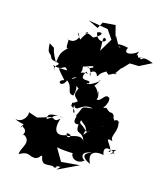

<svg xmlns="http://www.w3.org/2000/svg" viewBox="-192 -1074 1092 1274"><g transform="rotate(20 354.0 -437.0)"><path d="M453 -240C467 -204 445 -249 396 -263C390 -168 432 -231 462 -160C421 -210 340 -122 342 -170C393 -179 366 -129 344 -157C278 -125 250 -161 269 -246C223 -196 241 -263 183 -211C184 -231 165 -264 292 -257C222 -267 204 -231 224 -232C204 -246 204 -220 219 -239L121 -200L59 -215C67 -176 27 -131 -11 -143C5 -129 73 -126 53 -128C17 -64 71 -131 56 -147C42 -88 67 -121 78 -84C79 -73 62 -35 77 -64C147 -33 83 27 89 70C158 19 175 77 191 49C228 23 182 2 190 60C235 47 218 38 239 26C261 100 285 61 357 67C298 61 362 87 353 58L380 54L359 81L497 0L371 22L313 -60C396 -51 449 -64 423 -57C427 -20 483 0 519 -45C520 -23 440 -85 543 -105C477 -79 501 -50 556 -31C505 -115 582 -124 620 -117C596 -168 631 -183 687 -152C662 -153 629 -91 688 -178C621 -150 647 -148 655 -151C650 -195 571 -239 645 -224C612 -253 667 -294 637 -362C601 -381 575 -283 651 -361C603 -318 581 -416 601 -377C567 -423 580 -375 532 -418C493 -401 522 -416 528 -450C473 -467 546 -411 528 -485C490 -512 488 -445 451 -447C465 -483 426 -542 455 -470C407 -569 361 -520 386 -505C449 -572 417 -585 433 -572C353 -496 342 -537 365 -529C386 -570 280 -506 324 -598C361 -570 340 -607 280 -573C296 -524 203 -501 278 -544C306 -617 292 -589 291 -633C271 -598 367 -669 357 -639C291 -597 335 -672 359 -580C329 -601 384 -640 398 -597C415 -588 389 -616 476 -660C426 -659 452 -638 470 -629C542 -676 516 -645 503 -646L535 -700H538L576 -748L639 -752L719 -802C608 -833 669 -782 613 -806C609 -827 605 -813 590 -806C597 -743 622 -804 644 -814C597 -795 593 -788 607 -842C569 -802 506 -790 530 -841C452 -855 415 -824 419 -816C480 -843 495 -820 470 -826C426 -889 418 -912 432 -866L401 -955L315 -941L295 -896L223 -923L360 -912L408 -854L362 -759C363 -800 339 -868 372 -845C389 -824 320 -799 302 -868C344 -888 347 -859 288 -826C247 -846 240 -838 227 -834C274 -878 219 -814 214 -784C164 -832 186 -834 202 -796C174 -720 100 -780 141 -757C146 -722 136 -663 182 -738C125 -656 117 -674 114 -585C32 -707 106 -651 31 -692C42 -608 56 -643 73 -607C84 -576 164 -606 122 -567C104 -526 139 -531 102 -565C180 -540 169 -605 202 -562C136 -556 121 -576 206 -495C149 -477 205 -435 224 -500C275 -471 248 -416 297 -420C317 -511 249 -508 314 -475C290 -417 313 -422 338 -393C295 -352 309 -395 307 -351C369 -323 331 -276 323 -363C355 -312 359 -393 446 -384C424 -371 421 -377 453 -384C355 -365 394 -376 358 -299C380 -316 328 -226 408 -255C453 -248 384 -252 403 -283C437 -254 432 -274 465 -219C474 -246 544 -282 572 -314C505 -244 534 -314 505 -278L477 -235L447 -196Z"/></g></svg>

Font: Hussar Lance
Style: Regular
Weight: 700
Foundry: Cannot Into Space Fonts, PlusOne Fonts
Version: Version 2.27